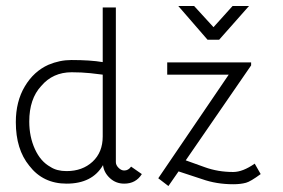

<svg xmlns="http://www.w3.org/2000/svg" viewBox="-20 -607 947 643"><path d="M714 -474H675L577 -587H630L695 -516L759 -587H814ZM219 -406Q283 -406 324 -399V-582H368V-64Q368 -54 377 -45Q386 -36 396 -36Q410 -36 419 -49L455 -24Q435 8 396 8Q368 8 348 -10.5Q328 -29 325 -54Q289 8 203 8Q124 8 78 -52Q33 -107 33 -198Q33 -267 63 -317.5Q93 -368 142 -390Q180 -406 219 -406ZM821 -388 602 -70 666 -47Q710 -31 761 -31Q793 -31 833 -59L853 -24Q819 1 804 5Q786 10 761 10Q705 10 657 -7L578 -33L544 16L510 -10L746 -357H540V-398H821ZM203 -34Q256 -34 290 -65.5Q324 -97 324 -150V-357Q319 -358 282 -362Q253 -365 220 -365Q157 -365 118 -319Q78 -276 78 -200Q78 -149 97 -107.5Q116 -66 149 -48Q170 -34 203 -34Z"/></svg>

Font: Bhavuka
Style: Regular
Weight: 400
Version: 2.94.0; ttfautohint (v1.2) -l 7 -r 28 -G 50 -x 13 -D deva -f